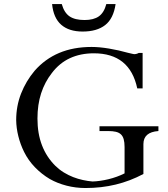

<svg xmlns="http://www.w3.org/2000/svg" viewBox="-20 -923 839 961"><path d="M289.1 -902.8Q301.3 -859.4 328.1 -841.1Q355 -822.8 403.3 -822.8Q448.7 -822.8 474.9 -841.3Q501 -859.9 512.2 -902.8H558.6Q547.9 -829.6 506.3 -797.4Q464.8 -765.1 393.6 -765.1Q325.2 -765.1 286.4 -799.1Q247.6 -833 240.7 -902.8ZM772.9 -267.1Q697.8 -261.7 697.8 -201.7V-52.2Q630.9 -16.6 559.3 0.7Q487.8 18.1 407.7 18.1Q358.9 18.1 313.2 6.3Q267.6 -5.4 229.5 -26.9Q189 -50.8 155.3 -85.4Q121.6 -120.1 100.6 -162.6Q82 -200.2 71.8 -241.2Q61.5 -282.2 61 -322.3Q61 -392.1 85.4 -454.6Q109.9 -517.1 153.3 -568.8Q205.1 -627.9 276.1 -658Q347.2 -688 438.5 -688Q477.5 -688 525.9 -679.9Q574.2 -671.9 622.6 -658.2Q623 -658.2 623.8 -658Q624.5 -657.7 625 -657.7Q635.7 -655.3 642.6 -653.6Q649.4 -651.9 651.4 -651.9Q663.6 -651.9 674.8 -658.2H693.8V-480.5H667Q629.9 -656.2 449.7 -656.2Q382.8 -656.2 330.1 -631.8Q277.3 -607.4 239.3 -557.1Q204.1 -512.2 185.8 -455.8Q167.5 -399.4 167.5 -329.6Q167.5 -254.4 190.2 -195.6Q212.9 -136.7 257.3 -92.8Q276.9 -73.7 299.6 -59.8Q322.3 -45.9 346.2 -36.6Q370.1 -27.3 394.8 -22Q419.4 -16.6 442.9 -14.6Q461.4 -15.1 481.9 -18.1Q502.4 -21 523.4 -26.1Q544.4 -31.2 564.7 -38.6Q585 -45.9 603.5 -55.2V-187Q603.5 -210.4 599.1 -226.1Q594.7 -241.7 585 -250.7Q575.2 -259.8 559.6 -263.4Q543.9 -267.1 521 -267.1H478V-291H772.9Z"/></svg>

Font: HM XNiloofar
Style: Regular
Weight: 400
Designer: Hossein Movahhedian
Version: Version 2.8, 2015